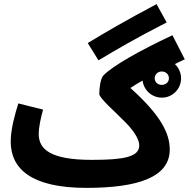

<svg xmlns="http://www.w3.org/2000/svg" viewBox="-20 -891 917 932"><path d="M458 -598C543 -649 636 -704 789 -782L740 -871C589 -791 495 -736 406 -682ZM399 21C648 21 804 -30 804 -165C804 -244 760 -332 613 -464C631 -476 651 -488 672 -500C678 -453 717 -417 766 -417C817 -417 859 -459 859 -511C859 -538 847 -563 829 -580C844 -588 860 -595 877 -603L817 -720C655 -644 529 -572 483 -526C468 -512 462 -465 462 -435C462 -414 539 -349 592 -294C638 -247 656 -209 656 -185C656 -128 577 -115 425 -115C226 -115 168 -166 168 -240C168 -276 179 -322 189 -359L69 -389C53 -338 32 -264 32 -204C32 -71 133 21 399 21ZM765 -479C746 -479 731 -492 731 -511C731 -530 746 -544 765 -544C784 -544 800 -531 800 -511C800 -492 784 -479 765 -479Z"/></svg>

Font: Noto Sans Arabic UI SmCn
Style: Bold
Weight: 700
Width: 4
Designer: Monotype Design Team, Nadine Chahine and Nizar Qandah
Foundry: Monotype Imaging Inc.
Version: Version 2.010